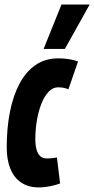

<svg xmlns="http://www.w3.org/2000/svg" viewBox="-20 -809 412 839"><path d="M149.4 10Q104.8 10 73.3 -10.8Q41.8 -31.6 25.6 -70.8Q9.4 -110 9.4 -165Q9.4 -248.6 23.3 -319.5Q37.2 -390.4 65.1 -443.1Q93 -495.8 135.3 -524.9Q177.6 -554 234.6 -554Q252 -554 267.2 -552.3Q282.4 -550.6 296 -547.7Q309.6 -544.8 321 -540L279 -419Q266 -424 255.8 -425.7Q245.6 -427.4 233 -427.4Q211 -427.4 192.6 -408.2Q174.2 -389 161.2 -356.5Q148.2 -324 141.3 -283.6Q134.4 -243.2 134.4 -200.2Q134.4 -175.2 139.4 -156.5Q144.4 -137.8 155.2 -127.2Q166 -116.6 183.8 -116.6Q191.8 -116.6 199.7 -117.1Q207.6 -117.6 215 -118.7Q222.4 -119.8 228.8 -120.8L242.6 -7.4Q230.8 -3 214.8 1.1Q198.8 5.2 182 7.6Q165.2 10 149.4 10ZM170.6 -595.3 248.7 -789.3H371.9L263.6 -595.3Z"/></svg>

Font: Georama
Style: Italic
Weight: 400
Width: 2
Italic angle: -9°
Designer: Jean-Baptiste Levee
Foundry: Production Type
Version: Version 1.000